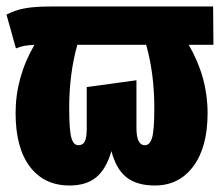

<svg xmlns="http://www.w3.org/2000/svg" viewBox="-25 -553 677 591"><path d="M556 -415Q614 -315 614 -205Q614 -100 570 -41Q526 18 452 18Q396 18 364 -7.5Q332 -33 318 -88Q302 -33 271.5 -7.5Q241 18 189 18Q111 18 67 -40Q23 -98 23 -205Q23 -315 81 -415Q62 -414 50.5 -412Q39 -410 24 -404L-5 -508Q19 -521 49.5 -527Q80 -533 131 -533H631L632 -415ZM425 -415H213Q188 -326 188 -221Q188 -153 194.5 -129.5Q201 -106 216 -106Q230 -106 236 -117.5Q242 -129 242 -159V-285L395 -306V-159Q395 -106 421 -106Q436 -106 443 -128.5Q450 -151 450 -221Q450 -326 425 -415Z"/></svg>

Font: Fira Sans Compressed ExtraBold
Style: Regular
Weight: 800
Width: 1
Designer: bBox Type GmbH & Carrois Corporate GbR & Edenspiekermann AG
Foundry: bBox Type GmbH & Carrois Corporate GbR & Edenspiekermann AG
Version: Version 4.301